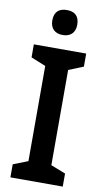

<svg xmlns="http://www.w3.org/2000/svg" viewBox="-101 -1035 546 1015"><g transform="rotate(10 172.5 -527.5)"><path d="M173 -989C133 -989 106 -970 106 -922C106 -876 134 -855 173 -855C212 -855 240 -876 240 -922C240 -970 213 -989 173 -989ZM313 -66V-136L234 -167V-678L313 -710V-780H32V-710L111 -678V-167L32 -136V-66Z"/></g></svg>

Font: Noto Sans Malayalam UI SemiCondensed SemiBold
Style: Regular
Weight: 600
Width: 4
Designer: Jelle Bosma - Monotype Design Team
Foundry: Monotype Imaging Inc.
Version: Version 2.104